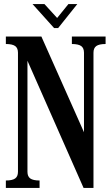

<svg xmlns="http://www.w3.org/2000/svg" viewBox="-20 -931 552 951"><path d="M9 -37Q41 -37 55 -47Q69 -57 69 -80V-670Q69 -693 55 -703Q41 -713 9 -713V-750H185L396 -276V-670Q396 -693 382 -703Q368 -713 336 -713V-750H503V-713Q471 -713 457 -703Q443 -693 443 -670V0H394L116 -630V-80Q116 -57 130 -47Q144 -37 176 -37V0H9ZM319 -911H363L268 -792H248L141 -911H200L263 -842Z"/></svg>

Font: Girassol
Style: Regular
Weight: 400
Width: 3
Designer: Liam Spradlin
Version: Version 1.004